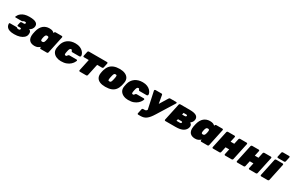

<svg xmlns="http://www.w3.org/2000/svg" viewBox="231 -2555 6901 4551"><g transform="rotate(30 3681.0 -279.5)"><path d="M249 10Q171 10 124 -6Q77 -22 54 -47Q31 -72 23.5 -99.5Q16 -127 17 -149Q16 -156 23.5 -161Q31 -166 37 -166H212Q225 -166 229 -162Q233 -158 237 -154Q242 -150 250.5 -146Q259 -142 279 -142Q302 -142 312 -149.5Q322 -157 325 -171Q327 -182 321.5 -189.5Q316 -197 290 -197H233Q224 -197 219.5 -204Q215 -211 216 -219L234 -302Q236 -310 243.5 -317Q251 -324 260 -324H317Q340 -324 348.5 -331Q357 -338 359 -350Q361 -358 358.5 -364Q356 -370 349 -373Q342 -376 329 -376Q310 -376 300 -373Q290 -370 280 -363Q274 -359 268 -355Q262 -351 249 -351H80Q73 -351 69 -356Q65 -361 68 -368Q76 -390 95 -418Q114 -446 148 -471.5Q182 -497 234.5 -513.5Q287 -530 363 -530Q434 -530 480.5 -519.5Q527 -509 553.5 -489Q580 -469 588 -441.5Q596 -414 589 -380Q582 -350 560.5 -320Q539 -290 499 -273Q527 -263 540 -242.5Q553 -222 554.5 -197.5Q556 -173 551 -149Q542 -104 503.5 -68Q465 -32 400.5 -11Q336 10 249 10Z M803 10Q760 10 723.5 -2.5Q687 -15 662.5 -42.5Q638 -70 629 -114Q620 -158 630 -221Q635 -244 638.5 -261Q642 -278 647 -300Q662 -359 687 -402.5Q712 -446 745.5 -474Q779 -502 820 -516Q861 -530 908 -530Q965 -530 996 -516Q1027 -502 1046 -480L1049 -493Q1051 -504 1060.5 -512Q1070 -520 1081 -520H1250Q1261 -520 1267.5 -512Q1274 -504 1272 -493L1173 -27Q1171 -16 1161.5 -8Q1152 0 1141 0H971Q960 0 953.5 -8Q947 -16 949 -27L954 -50Q924 -23 889.5 -6.5Q855 10 803 10ZM914 -169Q933 -169 945 -176Q957 -183 964.5 -196Q972 -209 977 -227Q983 -250 986 -264.5Q989 -279 992 -301Q995 -317 992 -328Q989 -339 979.5 -345Q970 -351 953 -351Q935 -351 923 -344Q911 -337 904 -324Q897 -311 891 -293Q887 -278 883 -260Q879 -242 877 -227Q875 -209 876.5 -196Q878 -183 887 -176Q896 -169 914 -169Z M1528 10Q1457 10 1397.5 -16.5Q1338 -43 1307 -94Q1276 -145 1287 -219Q1290 -235 1295 -259Q1300 -283 1304 -300Q1333 -411 1417 -470.5Q1501 -530 1623 -530Q1698 -530 1750 -507.5Q1802 -485 1832.5 -452.5Q1863 -420 1875.5 -388Q1888 -356 1885 -336Q1884 -325 1873.5 -317Q1863 -309 1852 -309H1657Q1646 -309 1640.5 -314.5Q1635 -320 1632 -329Q1628 -343 1622.5 -351Q1617 -359 1602 -359Q1579 -359 1567.5 -342Q1556 -325 1548 -295Q1543 -273 1539 -255.5Q1535 -238 1533 -224Q1528 -192 1532.5 -176.5Q1537 -161 1560 -161Q1578 -161 1586 -169Q1594 -177 1603 -191Q1609 -200 1617 -205.5Q1625 -211 1636 -211H1831Q1842 -211 1849 -203Q1856 -195 1853 -184Q1848 -168 1829 -136.5Q1810 -105 1772.5 -71Q1735 -37 1675 -13.5Q1615 10 1528 10Z M2043 0Q2032 0 2025.5 -8Q2019 -16 2021 -27L2089 -345H1956Q1945 -345 1939 -353Q1933 -361 1935 -372L1961 -493Q1963 -504 1972.5 -512Q1982 -520 1993 -520H2488Q2499 -520 2505.5 -512Q2512 -504 2510 -493L2484 -372Q2482 -361 2472 -353Q2462 -345 2451 -345H2318L2250 -27Q2248 -16 2238.5 -8Q2229 0 2218 0Z M2740 10Q2653 10 2593 -15Q2533 -40 2505.5 -90Q2478 -140 2488 -213Q2491 -236 2496 -260.5Q2501 -285 2508 -307Q2529 -381 2570.5 -430.5Q2612 -480 2678 -505Q2744 -530 2835 -530Q2917 -530 2977.5 -505Q3038 -480 3068.5 -430.5Q3099 -381 3088 -307Q3084 -285 3079 -260.5Q3074 -236 3068 -213Q3048 -140 3008 -90Q2968 -40 2902.5 -15Q2837 10 2740 10ZM2764 -150Q2793 -150 2803.5 -166.5Q2814 -183 2824 -218Q2828 -233 2834 -260Q2840 -287 2842 -302Q2847 -335 2843.5 -352.5Q2840 -370 2811 -370Q2783 -370 2772 -352.5Q2761 -335 2752 -302Q2748 -287 2742 -260Q2736 -233 2734 -218Q2729 -183 2732.5 -166.5Q2736 -150 2764 -150Z M3369 10Q3298 10 3238.5 -16.5Q3179 -43 3148 -94Q3117 -145 3128 -219Q3131 -235 3136 -259Q3141 -283 3145 -300Q3174 -411 3258 -470.5Q3342 -530 3464 -530Q3539 -530 3591 -507.5Q3643 -485 3673.5 -452.5Q3704 -420 3716.5 -388Q3729 -356 3726 -336Q3725 -325 3714.5 -317Q3704 -309 3693 -309H3498Q3487 -309 3481.5 -314.5Q3476 -320 3473 -329Q3469 -343 3463.5 -351Q3458 -359 3443 -359Q3420 -359 3408.5 -342Q3397 -325 3389 -295Q3384 -273 3380 -255.5Q3376 -238 3374 -224Q3369 -192 3373.5 -176.5Q3378 -161 3401 -161Q3419 -161 3427 -169Q3435 -177 3444 -191Q3450 -200 3458 -205.5Q3466 -211 3477 -211H3672Q3683 -211 3690 -203Q3697 -195 3694 -184Q3689 -168 3670 -136.5Q3651 -105 3613.5 -71Q3576 -37 3516 -13.5Q3456 10 3369 10Z M3750 191Q3739 191 3733 183Q3727 175 3729 164L3755 43Q3757 32 3767 24Q3777 16 3788 16H3830Q3845 16 3856 11.5Q3867 7 3877 -3.5Q3887 -14 3898 -33L4181 -496Q4188 -507 4197 -513.5Q4206 -520 4221 -520H4382Q4392 -520 4396.5 -515Q4401 -510 4401 -502Q4401 -494 4397 -489L4108 -24Q4071 36 4037.5 77Q4004 118 3970 143.5Q3936 169 3897 180Q3858 191 3809 191ZM3893 -7 3789 -489Q3786 -502 3795 -511Q3798 -515 3804.5 -517.5Q3811 -520 3819 -520H3980Q3995 -520 4000 -512Q4005 -504 4006 -496L4066 -156Z M4384 0Q4373 0 4366.5 -8Q4360 -16 4362 -27L4462 -493Q4464 -504 4473.5 -512Q4483 -520 4494 -520H4751Q4891 -520 4943 -478Q4995 -436 4979 -364Q4972 -332 4953.5 -308Q4935 -284 4912 -267Q4930 -255 4941.5 -240Q4953 -225 4957.5 -205.5Q4962 -186 4956 -159Q4940 -87 4870.5 -43.5Q4801 0 4661 0ZM4610 -137H4700Q4717 -137 4727.5 -142Q4738 -147 4741 -162Q4744 -177 4736 -182.5Q4728 -188 4711 -188H4621ZM4651 -332H4721Q4739 -332 4749 -337Q4759 -342 4763 -357Q4766 -372 4757.5 -377.5Q4749 -383 4732 -383H4662Z M5199 10Q5156 10 5119.5 -2.5Q5083 -15 5058.5 -42.5Q5034 -70 5025 -114Q5016 -158 5026 -221Q5031 -244 5034.5 -261Q5038 -278 5043 -300Q5058 -359 5083 -402.5Q5108 -446 5141.5 -474Q5175 -502 5216 -516Q5257 -530 5304 -530Q5361 -530 5392 -516Q5423 -502 5442 -480L5445 -493Q5447 -504 5456.5 -512Q5466 -520 5477 -520H5646Q5657 -520 5663.5 -512Q5670 -504 5668 -493L5569 -27Q5567 -16 5557.5 -8Q5548 0 5537 0H5367Q5356 0 5349.5 -8Q5343 -16 5345 -27L5350 -50Q5320 -23 5285.5 -6.5Q5251 10 5199 10ZM5310 -169Q5329 -169 5341 -176Q5353 -183 5360.5 -196Q5368 -209 5373 -227Q5379 -250 5382 -264.5Q5385 -279 5388 -301Q5391 -317 5388 -328Q5385 -339 5375.5 -345Q5366 -351 5349 -351Q5331 -351 5319 -344Q5307 -337 5300 -324Q5293 -311 5287 -293Q5283 -278 5279 -260Q5275 -242 5273 -227Q5271 -209 5272.5 -196Q5274 -183 5283 -176Q5292 -169 5310 -169Z M5688 0Q5677 0 5670.5 -8Q5664 -16 5666 -27L5766 -493Q5768 -504 5777.5 -512Q5787 -520 5798 -520H5977Q5988 -520 5994.5 -512Q6001 -504 5999 -493L5968 -350H6068L6099 -493Q6101 -504 6110.5 -512Q6120 -520 6131 -520H6310Q6321 -520 6327.5 -512Q6334 -504 6332 -493L6232 -27Q6230 -16 6220.5 -8Q6211 0 6200 0H6021Q6010 0 6003.5 -8Q5997 -16 5999 -27L6031 -175H5931L5899 -27Q5897 -16 5887.5 -8Q5878 0 5867 0Z M6351 0Q6340 0 6333.5 -8Q6327 -16 6329 -27L6429 -493Q6431 -504 6440.5 -512Q6450 -520 6461 -520H6640Q6651 -520 6657.5 -512Q6664 -504 6662 -493L6631 -350H6731L6762 -493Q6764 -504 6773.5 -512Q6783 -520 6794 -520H6973Q6984 -520 6990.5 -512Q6997 -504 6995 -493L6895 -27Q6893 -16 6883.5 -8Q6874 0 6863 0H6684Q6673 0 6666.5 -8Q6660 -16 6662 -27L6694 -175H6594L6562 -27Q6560 -16 6550.5 -8Q6541 0 6530 0Z M7007 0Q6996 0 6989.5 -8Q6983 -16 6985 -27L7084 -493Q7086 -504 7096 -512Q7106 -520 7117 -520H7296Q7307 -520 7313 -512Q7319 -504 7317 -493L7218 -27Q7216 -16 7206.5 -8Q7197 0 7186 0ZM7134 -575Q7123 -575 7116.5 -583Q7110 -591 7112 -602L7138 -723Q7140 -734 7150 -742Q7160 -750 7171 -750H7340Q7351 -750 7357 -742Q7363 -734 7361 -723L7335 -602Q7333 -591 7323.5 -583Q7314 -575 7303 -575Z"/></g></svg>

Font: Rubik Black
Style: Italic
Weight: 900
Italic angle: -12°
Designer: Hubert and Fischer
Foundry: Hubert and Fischer
Version: Version 2.300;gftools[0.9.30]